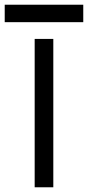

<svg xmlns="http://www.w3.org/2000/svg" viewBox="-46 -794 373 814"><path d="M-26 -700V-774H307V-700ZM101 0V-629H180V0Z"/></svg>

Font: Karmilla
Style: Regular
Weight: 400
Designer: Jonathan Pinhorn
Version: Version 1.000